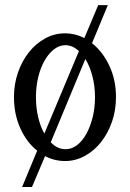

<svg xmlns="http://www.w3.org/2000/svg" viewBox="-20 -621 514 759"><path d="M406.2 -600.6 343.8 -450.2Q386.7 -416 412.6 -360.4Q438.5 -304.7 438.5 -237.3Q438.5 -184.6 422.4 -138.7Q406.2 -92.8 378.9 -58.6Q351.6 -24.4 314.9 -4.4Q278.3 15.6 237.3 15.6Q195.3 15.6 158.2 -3.9L106.4 118.2H67.4L127 -25.4Q85 -58.6 60.1 -114.3Q35.2 -169.9 35.2 -237.3Q35.2 -289.1 51.3 -335Q67.4 -380.9 94.7 -415Q122.1 -449.2 158.7 -469.2Q195.3 -489.3 237.3 -489.3Q276.4 -489.3 313.5 -470.7L368.2 -600.6ZM355.5 -237.3Q355.5 -281.2 345.2 -320.3Q335 -359.4 317.4 -387.7L180.7 -58.6Q206.1 -31.2 239.3 -31.2Q263.7 -31.2 284.7 -47.4Q305.7 -63.5 321.3 -91.8Q336.9 -120.1 346.2 -157.2Q355.5 -194.3 355.5 -237.3ZM122.1 -237.3Q122.1 -194.3 130.9 -157.7Q139.6 -121.1 155.3 -92.8L292 -418.9Q266.6 -442.4 239.3 -442.4Q214.8 -442.4 193.8 -426.3Q172.9 -410.2 156.7 -382.3Q140.6 -354.5 131.3 -316.9Q122.1 -279.3 122.1 -237.3Z"/></svg>

Font: Uchen
Style: Regular
Weight: 400
Designer: Christopher J. Fynn
Foundry: Christopher J. Fynn for DDC
Version: Version 1.000 preliminary